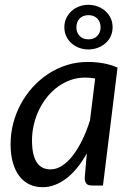

<svg xmlns="http://www.w3.org/2000/svg" viewBox="-20 -771 545 798"><path d="M408 0H362Q344.5 0 338.2 -9Q332 -18 332 -31L341 -133.5Q323 -101.5 302.2 -75.5Q281.5 -49.5 258.2 -31.2Q235 -13 209.5 -3Q184 7 156.5 7Q126.5 7 102 -4.8Q77.5 -16.5 60.2 -39.2Q43 -62 33.5 -95.2Q24 -128.5 24 -171.5Q24 -216.5 35.2 -259.2Q46.5 -302 67.2 -340Q88 -378 117 -409.8Q146 -441.5 181.8 -464.8Q217.5 -488 258.5 -500.8Q299.5 -513.5 344.5 -513.5Q377 -513.5 407.8 -508.2Q438.5 -503 468.5 -490ZM190 -67Q214.5 -67 238 -82.2Q261.5 -97.5 282.5 -124.5Q303.5 -151.5 321.8 -188.8Q340 -226 354 -270.5L375.5 -444.5Q364.5 -447 353.8 -447.8Q343 -448.5 332.5 -448.5Q302.5 -448.5 274.5 -438.8Q246.5 -429 222 -411.5Q197.5 -394 177.5 -369.8Q157.5 -345.5 143.2 -316.5Q129 -287.5 121 -254.8Q113 -222 113 -187.5Q113 -67 190 -67ZM247.5 -657.5Q247.5 -678.5 255.5 -695.5Q263.5 -712.5 277.2 -725Q291 -737.5 309 -744.2Q327 -751 347 -751Q367.5 -751 385.8 -744.2Q404 -737.5 418 -725Q432 -712.5 440 -695.5Q448 -678.5 448 -657.5Q448 -637 440 -620Q432 -603 418 -591Q404 -579 385.8 -572.2Q367.5 -565.5 347 -565.5Q327 -565.5 309 -572.2Q291 -579 277.2 -591Q263.5 -603 255.5 -620Q247.5 -637 247.5 -657.5ZM297.5 -657.5Q297.5 -635.5 311 -621.5Q324.5 -607.5 348 -607.5Q370.5 -607.5 384.2 -621.5Q398 -635.5 398 -657.5Q398 -680 384.2 -694Q370.5 -708 348 -708Q324.5 -708 311 -694Q297.5 -680 297.5 -657.5Z"/></svg>

Font: Lato TR
Style: Italic
Weight: 400
Italic angle: -12°
Designer: Lukasz Dziedzic
Foundry: tyPoland Lukasz Dziedzic
Version: Version 1.104 2013